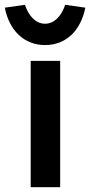

<svg xmlns="http://www.w3.org/2000/svg" viewBox="-60 -781 376 801"><path d="M68 0H191V-527H68ZM-40 -749C-21 -653 41 -593 128 -593C215 -593 277 -653 296 -749L212 -761C196 -713 166 -682 128 -682C90 -682 60 -713 44 -761Z"/></svg>

Font: Easer Grotesk Medium
Style: Regular
Weight: 500
Designer: Boardeaser, Bonnie Shaver-Troup, Thomas Jockin
Foundry: Lexend
Version: Version 1.001;Glyphs 3.1.2 (3151)